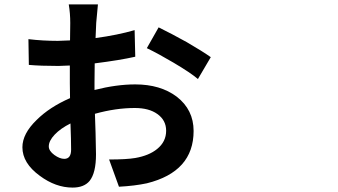

<svg xmlns="http://www.w3.org/2000/svg" viewBox="-20 -810 1540 874"><path d="M310.5 43.9Q233.4 43.9 161.1 -9.8Q82 -67.4 82 -139.6Q82 -201.2 146.5 -263.7Q205.1 -322.3 298.8 -363.3Q297.9 -385.7 297.9 -430.7V-511.7Q296.9 -511.7 294.9 -511.7Q260.7 -509.8 246.1 -509.8Q164.1 -509.8 111.3 -514.6L109.4 -631.8Q173.8 -624 243.2 -624Q259.8 -624 295.9 -626Q297.9 -626 298.8 -626Q299.8 -660.2 299.8 -705.1Q299.8 -749 293 -790H425.8Q421.9 -754.9 418 -706.1Q417 -677.7 415 -636.7Q515.6 -650.4 592.8 -672.9L595.7 -551.8Q526.4 -536.1 411.1 -521.5Q410.2 -492.2 410.2 -434.6V-400.4Q509.8 -425.8 595.7 -425.8Q710 -425.8 784.2 -370.1Q861.3 -310.5 861.3 -213.9Q861.3 -28.3 648.4 24.4Q593.8 36.1 521.5 40L476.6 -84Q555.7 -84 595.7 -90.8Q658.2 -101.6 695.3 -131.8Q736.3 -165 736.3 -214.8Q736.3 -262.7 696.3 -291Q658.2 -318.4 593.8 -318.4Q506.8 -318.4 412.1 -292Q413.1 -261.7 415 -205.1Q417 -127.9 417 -107.4Q417 -22.5 387.7 13.7Q362.3 43.9 310.5 43.9ZM272.5 -86.9Q303.7 -86.9 303.7 -128.9Q303.7 -171.9 300.8 -248Q255.9 -225.6 229 -197.3Q202.1 -168.9 202.1 -143.6Q202.1 -123 227.5 -104.5Q252 -86.9 272.5 -86.9ZM880.9 -450.2Q849.6 -477.5 770.5 -524.4Q701.2 -565.4 648.4 -590.8L702.1 -685.5Q759.8 -657.2 830.1 -618.2Q902.3 -576.2 939.5 -549.8Z"/></svg>

Font: Bpmf GenYo Gothic B
Style: B
Weight: 700
Foundry: But Ko
Version: Version 1.320